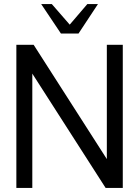

<svg xmlns="http://www.w3.org/2000/svg" viewBox="-20 -919 680 939"><path d="M60 0V-700H144.5L502.5 -141V-700H580.5V0H496.5L138 -559V0ZM278 -755 181.5 -899H233.5L321 -798.5L407 -899H459L364 -755Z"/></svg>

Font: Urbanist
Style: Regular
Weight: 400
Designer: Corey Hu
Foundry: Corey Hu
Version: Version 1.330; ttfautohint (v1.8.4.7-5d5b)